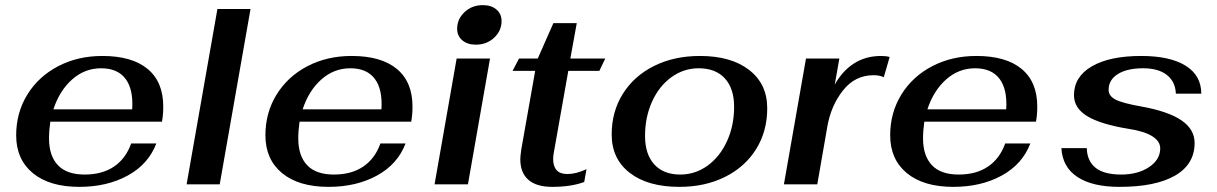

<svg xmlns="http://www.w3.org/2000/svg" viewBox="-20 -718 4740 748"><path d="M171 -179Q171 -111 205.5 -74.5Q240 -38 310 -38Q378 -38 424 -69Q470 -100 491 -159H589Q558 -78 477.5 -34Q397 10 289 10Q173 10 108 -43.5Q43 -97 43 -191Q43 -279 86.5 -349.5Q130 -420 206.5 -460Q283 -500 379 -500Q494 -500 555 -449.5Q616 -399 616 -303Q616 -270 611 -244H176Q171 -209 171 -179ZM188 -292H495Q500 -370 469 -411Q438 -452 374 -452Q310 -452 261 -408.5Q212 -365 188 -292Z M827 -683H956L836 0H707Z M1142 -179Q1142 -111 1176.5 -74.5Q1211 -38 1281 -38Q1349 -38 1395 -69Q1441 -100 1462 -159H1560Q1529 -78 1448.5 -34Q1368 10 1260 10Q1144 10 1079 -43.5Q1014 -97 1014 -191Q1014 -279 1057.5 -349.5Q1101 -420 1177.5 -460Q1254 -500 1350 -500Q1465 -500 1526 -449.5Q1587 -399 1587 -303Q1587 -270 1582 -244H1147Q1142 -209 1142 -179ZM1159 -292H1466Q1471 -370 1440 -411Q1409 -452 1345 -452Q1281 -452 1232 -408.5Q1183 -365 1159 -292Z M1761 -606Q1761 -644 1790 -671Q1819 -698 1861 -698Q1894 -698 1914 -681Q1934 -664 1934 -636Q1934 -598 1905 -571Q1876 -544 1834 -544Q1801 -544 1781 -561Q1761 -578 1761 -606ZM1759 -490H1889L1803 0H1673Z M2007 -98Q2007 -109 2011 -137L2065 -442H1977L2002 -490H2075L2136 -628H2227L2202 -490H2338L2315 -442H2194L2138 -126Q2135 -111 2135 -99Q2135 -40 2190 -40Q2225 -40 2265 -59L2256 -9Q2205 10 2131 10Q2070 10 2038.5 -17.5Q2007 -45 2007 -98Z M2363 -194Q2363 -283 2406.5 -352.5Q2450 -422 2528 -461Q2606 -500 2707 -500Q2828 -500 2898.5 -445.5Q2969 -391 2969 -296Q2969 -207 2926 -137.5Q2883 -68 2805 -29Q2727 10 2627 10Q2504 10 2433.5 -44.5Q2363 -99 2363 -194ZM2840 -302Q2840 -373 2804 -412.5Q2768 -452 2702 -452Q2644 -452 2596 -417.5Q2548 -383 2520.5 -322.5Q2493 -262 2493 -188Q2493 -117 2529 -77.5Q2565 -38 2630 -38Q2689 -38 2737 -73Q2785 -108 2812.5 -168.5Q2840 -229 2840 -302Z M3120 -490H3250L3232 -388Q3261 -441 3306.5 -470.5Q3352 -500 3413 -500Q3432 -500 3446 -496L3423 -417Q3408 -425 3383 -425Q3311 -425 3264 -365.5Q3217 -306 3203 -224L3164 0H3034Z M3576 -179Q3576 -111 3610.5 -74.5Q3645 -38 3715 -38Q3783 -38 3829 -69Q3875 -100 3896 -159H3994Q3963 -78 3882.5 -34Q3802 10 3694 10Q3578 10 3513 -43.5Q3448 -97 3448 -191Q3448 -279 3491.5 -349.5Q3535 -420 3611.5 -460Q3688 -500 3784 -500Q3899 -500 3960 -449.5Q4021 -399 4021 -303Q4021 -270 4016 -244H3581Q3576 -209 3576 -179ZM3593 -292H3900Q3905 -370 3874 -411Q3843 -452 3779 -452Q3715 -452 3666 -408.5Q3617 -365 3593 -292Z M4115 -141H4214Q4215 -91 4248 -64.5Q4281 -38 4348 -38Q4413 -38 4456.5 -67Q4500 -96 4500 -140Q4500 -168 4468.5 -187.5Q4437 -207 4377 -216Q4267 -234 4215.5 -265.5Q4164 -297 4164 -347Q4164 -419 4233.5 -459.5Q4303 -500 4426 -500Q4538 -500 4599 -462Q4660 -424 4660 -353H4561Q4559 -400 4526 -426Q4493 -452 4433 -452Q4371 -452 4335 -429.5Q4299 -407 4299 -368Q4299 -344 4326 -330Q4353 -316 4427 -303Q4532 -284 4583 -249Q4634 -214 4634 -161Q4634 -78 4558 -34Q4482 10 4341 10Q4236 10 4177.5 -28.5Q4119 -67 4115 -141Z"/></svg>

Font: Fahkwang SemiBold
Style: Italic
Weight: 600
Italic angle: -10°
Version: Version 1.000; ttfautohint (v1.6)